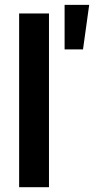

<svg xmlns="http://www.w3.org/2000/svg" viewBox="-20 -784 400 804"><path d="M185.1 -727.5V0H60.1V-727.5ZM250.5 -577.1V-763.7H353.5L327.6 -577.1Z"/></svg>

Font: Inter 24pt SemiBold
Style: Regular
Weight: 600
Designer: Rasmus Andersson
Foundry: rsms
Version: Version 4.001;git-66647c0bb